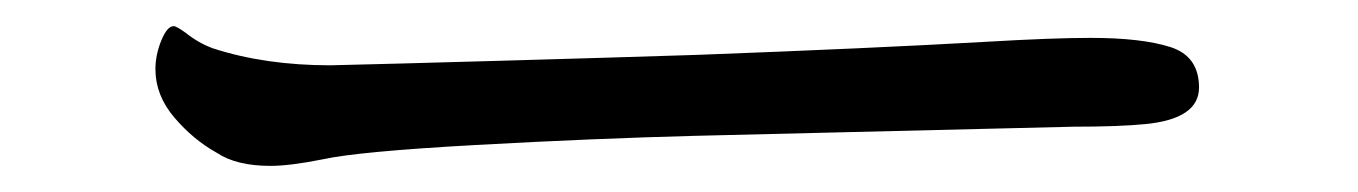

<svg xmlns="http://www.w3.org/2000/svg" viewBox="-20 -434 1040 147"><path d="M146 -317Q128 -327 113.5 -344Q99 -361 99 -381Q99 -392 103.5 -403Q108 -414 113 -414Q115 -414 122 -409Q132 -401 143 -397Q183 -384 233 -384Q276 -385 364 -387.5Q452 -390 514 -392Q647 -397 735 -402Q786 -405 815 -405Q854 -405 876 -398Q898 -391 898 -367Q898 -343 857 -339Q837 -337 802 -337L512 -330Q435 -328 344.5 -323Q254 -318 227 -312Q202 -307 187 -307Q161 -307 146 -317Z"/></svg>

Font: Shippori Mincho B1
Style: Regular
Weight: 400
Designer: FONTDASU
Foundry: FONTDASU / Google Inc. / but / Adobe
Version: Version 3.110; ttfautohint (v1.8.3)